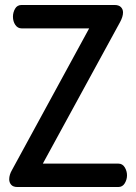

<svg xmlns="http://www.w3.org/2000/svg" viewBox="-20 -751 546 771"><path d="M50 0Q33 0 25 -9Q17 -18 17 -31Q17 -49 28 -68L338 -637H67Q51 -637 41.5 -651Q32 -665 32 -684Q32 -701 40.5 -716Q49 -731 67 -731H440Q457 -731 465.5 -722.5Q474 -714 474 -701Q474 -684 462 -662L152 -94H455Q472 -94 481 -79Q490 -64 490 -47Q490 -30 481 -15Q472 0 455 0Z"/></svg>

Font: Dosis SemiBold
Style: Regular
Weight: 600
Designer: EdgarTolentino, PabloImpallari, IginoMarini
Foundry: EdgarTolentino, PabloImpallari, IginoMarini
Version: Version 3.001; ttfautohint (v1.8.2)